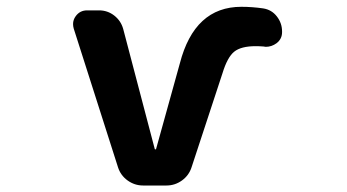

<svg xmlns="http://www.w3.org/2000/svg" viewBox="-20 -577 1040 576"><path d="M826.2 -480.5Q826.2 -460 809.6 -447.3Q794.9 -436.5 777.3 -436.5Q774.4 -436.5 770.5 -437.5Q758.8 -438.5 747.1 -438.5Q703.1 -438.5 682.6 -421.9Q662.1 -405.3 647.5 -357.4L554.7 -75.2Q546.9 -50.8 525.9 -35.6Q504.9 -20.5 479.5 -20.5H409.2Q383.8 -20.5 362.8 -35.6Q341.8 -50.8 334 -75.2L201.2 -491.2Q199.2 -498 199.2 -504.9Q199.2 -517.6 207 -528.3Q219.7 -545.9 241.2 -545.9H277.3Q302.7 -545.9 322.8 -530.3Q342.8 -514.6 349.6 -490.2L444.3 -129.9Q444.3 -128.9 446.3 -128.9Q448.2 -128.9 448.2 -129.9L519.5 -386.7Q563.5 -556.6 704.1 -556.6Q736.3 -556.6 769.5 -551.8Q794.9 -547.9 810.5 -527.8Q826.2 -507.8 826.2 -482.4Z"/></svg>

Font: Gen Jyuu Gothic Monospace Bold
Style: Bold
Weight: 700
Designer: [Source Han Sans]
Ryoko NISHIZUKA  (kana & ideographs); Paul D. Hunt (Latin, Greek & Cyrillic); Wenlong ZHANG  (bopomofo
Version: Version 1.002.20150607